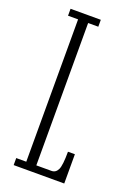

<svg xmlns="http://www.w3.org/2000/svg" viewBox="-137 -754 563 808"><g transform="rotate(20 145.0 -350.0)"><path d="M33.5 0V-31.5H78.5V-669H33.5V-700H169V-669H123.5V-31.5H191.5Q210.5 -31.5 219.8 -50.8Q229 -70 229 -131H260V0Z"/></g></svg>

Font: Imbue 10pt ExtraLight
Style: Regular
Weight: 200
Designer: Tyler Finck
Foundry: Etcetera Type Company
Version: Version 1.102; ttfautohint (v1.8.3)